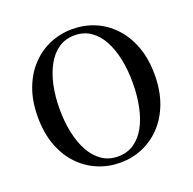

<svg xmlns="http://www.w3.org/2000/svg" viewBox="-134 -888 1045 1042"><g transform="rotate(-20 388.5 -367.5)"><path d="M389 18Q321 18 260 -7.5Q199 -33 152 -82Q105 -131 78 -203Q51 -275 51 -368Q51 -460 78 -531.5Q105 -603 152 -652.5Q199 -702 260 -727.5Q321 -753 389 -753Q457 -753 517.5 -728Q578 -703 625 -653.5Q672 -604 699 -532.5Q726 -461 726 -368Q726 -276 699 -204Q672 -132 625 -82.5Q578 -33 517.5 -7.5Q457 18 389 18ZM389 -18Q442 -18 481.5 -45Q521 -72 547 -119.5Q573 -167 586 -231Q599 -295 599 -368Q599 -441 586 -504Q573 -567 547 -615Q521 -663 481.5 -690Q442 -717 389 -717Q336 -717 296.5 -690Q257 -663 230.5 -615Q204 -567 190.5 -504Q177 -441 177 -368Q177 -295 190.5 -231Q204 -167 230.5 -119.5Q257 -72 296.5 -45Q336 -18 389 -18Z"/></g></svg>

Font: Noto Serif JP ExtraLight SemiBold
Style: Regular
Weight: 600
Version: Version 2.003-H1;hotconv 1.1.1;makeotfexe 2.6.0